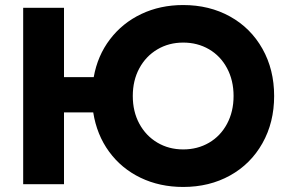

<svg xmlns="http://www.w3.org/2000/svg" viewBox="-20 -731 1147 762"><path d="M72 -700H234V-425H352Q367 -510 416.5 -575Q466 -640 541 -675.5Q616 -711 707 -711Q811 -711 893 -665.5Q975 -620 1021.5 -537.5Q1068 -455 1068 -350Q1068 -245 1021.5 -162.5Q975 -80 893 -34.5Q811 11 707 11Q614 11 538 -25.5Q462 -62 413 -129Q364 -196 350 -285H234V0H72ZM907 -350Q907 -412 881 -460.5Q855 -509 809.5 -535.5Q764 -562 707 -562Q650 -562 604.5 -535Q559 -508 533 -460Q507 -412 507 -350Q507 -288 533 -240Q559 -192 604.5 -165Q650 -138 707 -138Q764 -138 809.5 -164.5Q855 -191 881 -239.5Q907 -288 907 -350Z"/></svg>

Font: Chess Sans
Style: Bold
Weight: 700
Designer: Wolf Bōese
Foundry: Wolf Bōese
Version: Version 7.223